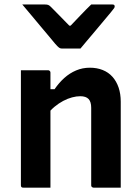

<svg xmlns="http://www.w3.org/2000/svg" viewBox="-20 -860 640 880"><path d="M348.8 -637.5Q327.4 -637.5 306 -637.5Q284.6 -637.5 263.2 -637.5Q256.6 -637.5 250.8 -641.5Q245.1 -645.5 232.8 -659.5Q225.8 -668.5 208.3 -689Q190.8 -709.5 168.4 -736.5Q146.1 -763.5 123.3 -790.5Q100.5 -817.5 82.1 -839.5Q107.8 -839.5 133.2 -839.5Q158.5 -839.5 184.2 -839.5Q195.2 -839.5 200.7 -837.5Q206.2 -835.5 213.2 -828.5Q224.1 -817.7 249.7 -791.5Q275.4 -765.4 318.3 -721.3L267.9 -742.3H330.5L281.9 -719.6Q323.4 -762.8 349.8 -790.7Q376.3 -818.6 398.1 -839.5H494.9Q499.2 -839.5 501.4 -838.5Q503.5 -837.5 504.6 -835.5Q505.7 -833.5 505.7 -830.5Q505.7 -826.5 502.6 -822Q499.4 -817.5 487.2 -802.5Q475.9 -789.5 457.1 -766.5Q438.3 -743.5 416.9 -718.5Q395.6 -693.5 377.2 -671.5Q358.9 -649.5 348.8 -637.5ZM533.4 0Q500.4 0 471.7 0Q442.9 0 409 0Q406 0 403.5 -1.4Q401 -2.9 399.5 -4.8Q398 -6.8 398 -10.6Q398 -70.4 398 -129.7Q398 -188.9 398 -248.1Q398 -307.3 398 -365.9Q398 -393.5 386 -406.2Q373.9 -419 347.7 -419Q330.5 -419 310.4 -413.7Q290.3 -408.4 269.7 -397.5Q249.2 -386.6 230.1 -370.8Q211 -355 194.8 -333.1V-451.2H230.1Q250.1 -480.5 274.7 -502.6Q299.3 -524.7 328.8 -537.2Q358.3 -549.7 391.9 -549.7Q424.3 -549.7 450.7 -539.1Q477.2 -528.5 495.4 -508.1Q513.7 -487.7 523.6 -458.7Q533.4 -429.8 533.4 -393.9Q533.4 -345.9 533.4 -297Q533.4 -248.1 533.4 -198.9Q533.4 -149.7 533.4 -100Q533.4 -74.8 533.4 -49.9Q533.4 -25.1 533.4 0ZM211.2 0Q189 0 169.3 0Q149.5 0 129.2 0Q108.8 0 86.8 0Q83.8 0 81.8 -0.5Q79.8 -1 78.3 -2.6Q76.8 -4.1 76.3 -6.2Q75.8 -8.3 75.8 -11.4Q75.8 -65 75.8 -118.7Q75.8 -172.4 75.8 -225.5Q75.8 -278.7 75.8 -332.3Q75.8 -386 75.8 -439.7Q75.8 -468 75.8 -493.1Q75.8 -518.3 75.8 -538Q100.8 -538 121.4 -538Q142 -538 161.3 -538Q180.6 -538 200.2 -538Q204.2 -538 206.2 -536.4Q208.2 -534.9 209.7 -532.8Q211.2 -530.8 211.2 -526.7Q211.2 -439.8 211.2 -351.8Q211.2 -263.9 211.2 -175.9Q211.2 -88 211.2 0Z"/></svg>

Font: Recursive Sans Linear Light
Style: Regular
Weight: 300
Version: Version 1.085